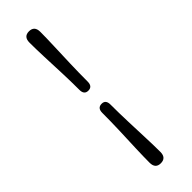

<svg xmlns="http://www.w3.org/2000/svg" viewBox="-308 -791 960 960"><g transform="rotate(-45 172.5 -310.5)"><path d="M194 -391.5Q194 -357 164.5 -357Q135.5 -357 135.5 -391.5Q135.5 -451.5 133 -514.8Q130.5 -578 128.2 -635.2Q126 -692.5 126 -735Q126 -777 164 -777Q202.5 -777 202.5 -735Q202.5 -692.5 200.2 -635.2Q198 -578 196 -514.8Q194 -451.5 194 -391.5ZM135 -229.5Q135 -264 165 -264Q193.5 -264 193.5 -229.5Q193.5 -169.5 195.8 -106.2Q198 -43 200.2 14.2Q202.5 71.5 202.5 114Q202.5 156 164 156Q126 156 126 114Q126 71.5 128.2 14.2Q130.5 -43 132.8 -106.2Q135 -169.5 135 -229.5Z"/></g></svg>

Font: Fraunces 9pt S100
Style: Regular
Weight: 400
Version: Version 1.000; ttfautohint (v1.8.3)